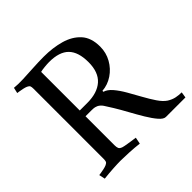

<svg xmlns="http://www.w3.org/2000/svg" viewBox="-168 -819 988 988"><g transform="rotate(-45 325.5 -325.0)"><path d="M214 -612V-331H269Q342 -331 382 -366.5Q422 -402 422 -475Q422 -549 387.5 -584Q353 -619 279 -619Q266 -619 245.5 -617Q225 -615 214 -612ZM125 -69V-579Q125 -591 122.5 -597.5Q120 -604 109 -609Q100 -613 86 -616Q72 -619 61 -620.5Q50 -622 50 -622L57 -653Q85 -650 122 -651.5Q159 -653 200 -655.5Q241 -658 279 -658Q344 -658 399 -642.5Q454 -627 487.5 -590.5Q521 -554 521 -489Q521 -445 500 -407.5Q479 -370 444 -346.5Q409 -323 368 -320V-313Q390 -307 411 -282.5Q432 -258 451.5 -224Q471 -190 490.5 -154.5Q510 -119 529.5 -90Q549 -61 570 -47Q591 -34 611 -30Q631 -26 651 -26L646 6H504Q488 6 468.5 -16.5Q449 -39 428 -74Q407 -109 386 -147.5Q365 -186 346 -217Q329 -245 318.5 -260.5Q308 -276 293 -283Q289 -285 281 -287Q273 -289 257 -289H214V-77Q214 -64 217.5 -55.5Q221 -47 236 -42Q246 -39 265.5 -36Q285 -33 302 -30.5Q319 -28 319 -28L312 8Q279 4 241 2Q203 0 180 0Q159 0 125.5 2Q92 4 57 8L50 -25Q50 -25 61 -26.5Q72 -28 86 -31Q100 -34 109 -38Q120 -43 122.5 -49.5Q125 -56 125 -69Z"/></g></svg>

Font: Buenard
Style: Regular
Weight: 400
Version: Version 2.000